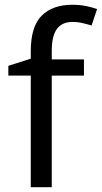

<svg xmlns="http://www.w3.org/2000/svg" viewBox="-20 -785 427 805"><path d="M332 -468H197V0H109V-468H15V-509L109 -539V-570Q109 -674 155 -719.5Q201 -765 283 -765Q315 -765 341.5 -759.5Q368 -754 387 -747L364 -678Q348 -683 327 -688Q306 -693 284 -693Q240 -693 218.5 -663.5Q197 -634 197 -571V-536H332Z"/></svg>

Font: Noto Sans Ethiopic
Style: Regular
Weight: 400
Designer: Monotype Design Team
Foundry: Monotype Imaging Inc.
Version: Version 2.102; ttfautohint (v1.8.4.7-5d5b)